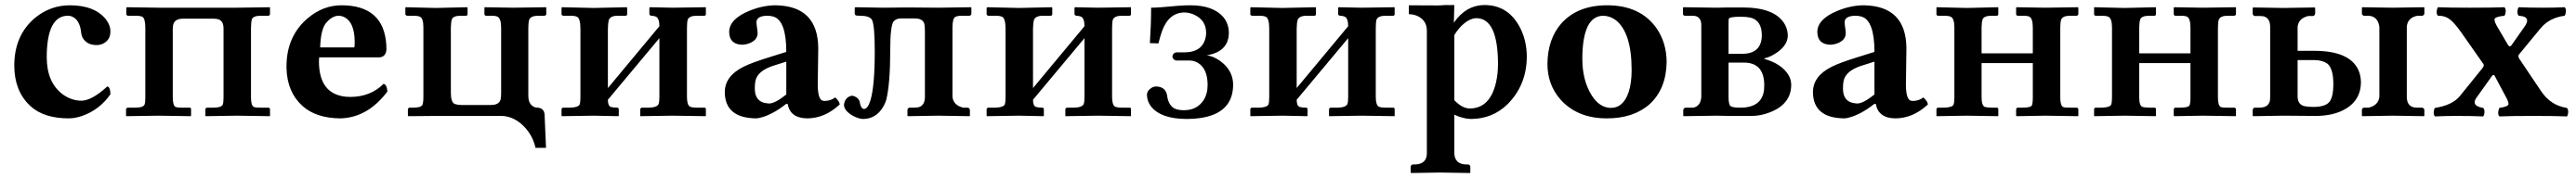

<svg xmlns="http://www.w3.org/2000/svg" viewBox="-20 -465 10308 714"><path d="M421.9 -86.9Q377.9 -23.4 305.7 1Q278.8 9.8 254.9 9.8Q156.2 9.8 102.1 -39.1Q100.1 -41 99.1 -42Q37.6 -101.1 37.1 -201.2Q37.1 -324.2 121.1 -394Q181.6 -443.4 258.8 -443.8Q359.4 -443.8 404.3 -386.7Q421.9 -363.3 421.9 -339.8Q421.9 -303.2 390.6 -289.1Q378.9 -284.2 367.2 -284.2Q327.1 -284.2 310.5 -314Q306.2 -322.8 305.2 -331.1Q299.8 -389.6 263.2 -400.4Q256.8 -402.3 250 -401.9Q167.5 -399.9 167 -235.8Q167 -133.8 231.9 -85.9Q266.1 -61.5 306.2 -61Q348.1 -62 409.2 -118.2Q421.4 -116.7 421.9 -86.9Z M561.5 -353Q561.5 -391.1 549.3 -397.9Q540 -401.9 520.5 -401.9H490.7Q486.3 -403.8 485.4 -407.2V-434.1L487.8 -436L615.7 -434.1H707.5H833.5H927.7L1059.6 -436L1060.5 -434.1V-408.2Q1058.6 -402.8 1055.7 -401.9H1024.4Q992.7 -401.9 987.8 -387.2Q984.9 -377 984.4 -354V-74.2Q984.4 -42 995.6 -36.1Q1003.9 -32.7 1024.4 -33.2H1055.7Q1060.1 -31.2 1060.5 -26.9V-1L1059.6 1L927.7 -1L803.7 1L801.8 -1V-27.8Q803.7 -32.2 807.6 -33.2H833.5Q866.7 -33.2 871.6 -45.9Q874.5 -54.2 874.5 -74.2V-351.1Q874.5 -387.2 843.8 -389.6Q838.9 -390.1 833.5 -390.1H712.4Q676.8 -390.1 672.4 -362.3Q671.4 -356.4 671.4 -351.1V-74.2Q671.4 -42 682.6 -36.1Q690.9 -32.7 711.4 -33.2H738.8Q744.6 -33.2 744.6 -26.9V-1L742.7 1L614.7 -1L486.3 1L484.4 -1V-27.8Q486.3 -32.2 490.7 -33.2H520.5Q553.7 -33.2 558.6 -45.9Q561.5 -54.2 561.5 -74.2Z M1261.2 -274.9H1397.5Q1399.4 -277.8 1399.4 -295.9Q1399.4 -379.4 1353 -398.4Q1343.8 -401.9 1335.4 -401.9Q1312 -401.9 1289.1 -377.9Q1284.7 -372.6 1281.2 -368.2Q1263.2 -339.8 1261.2 -274.9ZM1515.1 -128.9Q1528.3 -125 1530.3 -98.1Q1452.1 6.3 1343.3 9.8Q1245.1 9.3 1190.4 -40Q1129.4 -95.2 1126.5 -190.4Q1126.5 -194.8 1126.5 -198.2Q1126.5 -320.8 1212.9 -393.1Q1273.9 -443.8 1346.2 -443.8Q1516.1 -443.8 1525.9 -284.7Q1526.4 -274.9 1526.4 -266.1Q1523.9 -236.3 1497.6 -234.9H1257.3Q1257.3 -232.4 1256.8 -228.5Q1256.3 -222.2 1256.3 -219.2Q1256.3 -88.4 1363.3 -77.1Q1372.6 -76.2 1382.3 -76.2Q1463.4 -76.7 1515.1 -128.9Z M1985.4 -354Q1985.4 -391.6 1970.2 -398.4Q1960.9 -402.3 1944.3 -401.9H1923.3Q1918.9 -403.8 1918.5 -407.2V-434.1L1919.4 -436L2034.2 -434.1L2165 -436L2166 -434.1V-407.2Q2164.1 -402.8 2160.2 -401.9H2135.3Q2103.5 -401.9 2097.7 -385.7Q2094.2 -375 2094.2 -354V-81.1Q2094.2 -44.4 2120.6 -34.7Q2126.5 -33.2 2131.3 -33.2Q2156.7 -31.2 2159.2 -6.8L2165 127.9H2123Q2109.9 69.3 2064 30.3Q2027.8 0.5 1986.3 0H1725.1L1614.3 1L1612.3 -1V-26.9Q1613.8 -31.7 1617.2 -33.2H1634.3Q1665 -33.2 1670.4 -44.4Q1674.3 -53.7 1674.3 -76.2V-355Q1674.3 -391.6 1660.6 -397.9Q1651.4 -401.9 1634.3 -401.9H1608.4Q1603 -403.8 1602.1 -407.2V-434.1L1603 -436L1724.1 -433.1L1849.1 -436L1851.1 -434.1V-408.2Q1851.1 -402.3 1845.2 -401.9H1824.2Q1793.5 -401.9 1788.1 -387.2Q1784.7 -376.5 1784.2 -355V-92.8Q1784.2 -54.7 1799.8 -47.9Q1809.1 -44.4 1824.2 -43.9H1944.3Q1978 -43.9 1983.4 -66.9Q1985.4 -76.7 1985.4 -92.8Z M2356 -433.1 2487.8 -436 2489.7 -434.1V-408.2Q2489.7 -402.3 2483.9 -401.9H2453.6Q2421.4 -401.9 2416 -383.8Q2413.1 -373 2412.6 -350.1V-111.8L2618.7 -359.9Q2618.7 -391.6 2604.5 -398.4Q2596.2 -401.9 2585 -401.9Q2579.6 -403.8 2578.6 -407.2V-434.1L2581.1 -436Q2582 -436 2671.9 -434.1L2803.7 -436L2804.7 -434.1V-408.2Q2804.7 -402.3 2798.8 -401.9H2769Q2737.8 -401.9 2731.9 -385.7Q2729 -375.5 2729 -350.1V-77.1Q2729 -43.5 2741.2 -37.1Q2750 -33.2 2769 -33.2H2798.8Q2804.7 -33.2 2804.7 -26.9V-1L2803.7 1Q2802.7 1 2671.9 -1L2542 1V-1V-27.8Q2543.9 -32.2 2547.9 -33.2H2577.6Q2610.4 -34.2 2615.7 -48.3Q2618.7 -57.6 2618.7 -77.1V-312L2412.6 -64.9Q2412.6 -40.5 2424.3 -36.1Q2433.1 -33.2 2449.7 -33.2Q2455.6 -33.2 2456.1 -26.9V-1L2454.6 1Q2453.6 1 2356 -1L2228 1L2227.1 -1V-27.8Q2228.5 -31.7 2231.9 -33.2H2262.7Q2294.4 -34.2 2299.8 -46.4Q2302.7 -55.2 2302.7 -75.2V-349.1Q2302.7 -390.1 2289.6 -397.5Q2280.3 -401.9 2262.7 -401.9H2232.9Q2227.5 -403.8 2227.1 -407.2V-434.1L2230 -436Z M3131.8 -48.3 3125.5 -47.9Q3071.3 -4.9 3022 7.3Q3012.2 9.8 3005.4 9.8Q2881.3 8.3 2880.4 -95.2Q2880.4 -160.2 2956.5 -197.8Q2990.2 -214.4 3059.6 -235.8L3126.5 -256.8Q3126.5 -382.3 3075.2 -398.4Q3064 -401.9 3049.3 -401.9Q3010.7 -400.9 3007.3 -379.4Q3006.3 -373.5 3011.2 -339.8Q3011.7 -335 3011.7 -332Q3011.7 -304.7 2979 -291.5Q2964.8 -286.1 2949.7 -285.6Q2898.9 -287.1 2897.9 -336.4Q2897.9 -388.2 2978 -421.4Q3031.2 -443.4 3083.5 -443.8Q3253.4 -441.4 3254.4 -271L3252.4 -127Q3252.4 -68.4 3271 -61.5Q3275.9 -60.1 3280.3 -60.1Q3304.7 -60.5 3322.3 -74.2Q3339.8 -58.1 3340.3 -45.9Q3280.3 9.8 3209.5 9.8Q3142.1 8.8 3131.8 -48.3ZM3126.5 -217.8 3074.2 -201.2Q3011.2 -180.7 3002.9 -140.1Q3000.5 -128.4 3000.5 -109.9Q3000.5 -56.2 3048.3 -50.8Q3053.7 -50.3 3058.6 -49.8Q3082.5 -50.8 3126.5 -85.9Z M3437.5 -27.8Q3425.3 -29.3 3421.4 -50.8Q3419.9 -69.3 3399.9 -78.6Q3393.6 -81.1 3388.2 -81.1Q3360.8 -74.7 3357.4 -44.9Q3357.4 -21 3393.1 -0.5Q3414.6 11.2 3433.1 12.2Q3484.9 12.2 3513.7 -35.6Q3522 -49.3 3526.4 -64Q3542.5 -128.9 3542.5 -266.1Q3542.5 -360.4 3555.7 -378.9Q3565.4 -390.6 3584.5 -391.1H3640.1Q3673.8 -391.1 3679.2 -368.2Q3681.2 -358.4 3681.2 -341.8V-77.1Q3681.2 -39.6 3652.8 -34.2Q3646 -33.2 3638.2 -33.2H3619.1Q3611.8 -31.2 3611.3 -23.9V-1L3613.3 1Q3614.3 1 3734.4 -1L3859.4 1L3861.3 -1V-23.9Q3859.9 -31.7 3853.5 -33.2H3834.5Q3794.9 -42.5 3791.5 -77.1V-355Q3791.5 -391.1 3803.2 -397.5Q3812.5 -401.9 3831.1 -401.9H3860.4Q3866.7 -403.8 3867.2 -409.2V-434.1L3865.2 -436Q3864.3 -436 3736.3 -434.1L3610.4 -435.1Q3609.4 -435.1 3515.1 -434.1L3403.3 -436L3400.4 -434.1V-411.1Q3400.4 -402.8 3409.7 -402.3Q3413.6 -402.3 3421.4 -401.9Q3459.5 -401.9 3469.2 -385.7Q3480.5 -364.7 3480.5 -258.8Q3480.5 -120.6 3463.4 -63Q3453.1 -28.8 3437.5 -27.8Z M4057.1 -433.1 4189 -436 4190.9 -434.1V-408.2Q4190.9 -402.3 4185.1 -401.9H4154.8Q4122.6 -401.9 4117.2 -383.8Q4114.3 -373 4113.8 -350.1V-111.8L4319.8 -359.9Q4319.8 -391.6 4305.7 -398.4Q4297.4 -401.9 4286.1 -401.9Q4280.8 -403.8 4279.8 -407.2V-434.1L4282.2 -436Q4283.2 -436 4373 -434.1L4504.9 -436L4505.9 -434.1V-408.2Q4505.9 -402.3 4500 -401.9H4470.2Q4439 -401.9 4433.1 -385.7Q4430.2 -375.5 4430.2 -350.1V-77.1Q4430.2 -43.5 4442.4 -37.1Q4451.2 -33.2 4470.2 -33.2H4500Q4505.9 -33.2 4505.9 -26.9V-1L4504.9 1Q4503.9 1 4373 -1L4243.2 1V-1V-27.8Q4245.1 -32.2 4249 -33.2H4278.8Q4311.5 -34.2 4316.9 -48.3Q4319.8 -57.6 4319.8 -77.1V-312L4113.8 -64.9Q4113.8 -40.5 4125.5 -36.1Q4134.3 -33.2 4150.9 -33.2Q4156.7 -33.2 4157.2 -26.9V-1L4155.8 1Q4154.8 1 4057.1 -1L3929.2 1L3928.2 -1V-27.8Q3929.7 -31.7 3933.1 -33.2H3963.9Q3995.6 -34.2 4001 -46.4Q4003.9 -55.2 4003.9 -75.2V-349.1Q4003.9 -390.1 3990.7 -397.5Q3981.4 -401.9 3963.9 -401.9H3934.1Q3928.7 -403.8 3928.2 -407.2V-434.1L3931.2 -436Z M4717.8 -22.9Q4769.5 -22.9 4795.9 -62.5Q4812.5 -87.9 4812.5 -124Q4812.5 -187.5 4775.4 -211.9Q4759.8 -221.7 4741.7 -222.2H4686.5Q4673.8 -225.1 4671.4 -238.8Q4673.8 -252.4 4686.5 -254.9H4717.8Q4792 -254.9 4804.7 -315.4Q4806.6 -324.7 4806.6 -333Q4806.6 -384.8 4757.3 -406.7Q4738.8 -414.6 4720.7 -415Q4657.2 -415 4629.9 -339.8Q4623 -320.3 4615.7 -291L4581.5 -292Q4586.4 -367.7 4586.4 -434.1Q4615.2 -434.1 4695.8 -441.9Q4719.7 -443.8 4743.7 -443.8Q4833.5 -443.8 4874.5 -397.5Q4897 -370.6 4897.5 -334Q4897.5 -258.8 4810.1 -243.2Q4808.1 -242.7 4807.6 -243.2Q4844.2 -238.8 4878.4 -207.5Q4914.1 -173.3 4914.6 -126Q4914.6 -9.8 4780.8 8.8Q4756.3 12.2 4729.5 12.2Q4626.5 12.2 4586.4 -37.6Q4570.3 -58.6 4569.8 -84Q4569.8 -102.1 4589.8 -113.8Q4597.7 -117.7 4604.5 -118.2Q4642.1 -118.2 4649.9 -85Q4650.4 -82.5 4650.4 -81.1Q4656.7 -37.6 4686 -27.3Q4699.7 -22.9 4717.8 -22.9Z M5112.3 -433.1 5244.1 -436 5246.1 -434.1V-408.2Q5246.1 -402.3 5240.2 -401.9H5210Q5177.7 -401.9 5172.4 -383.8Q5169.4 -373 5168.9 -350.1V-111.8L5375 -359.9Q5375 -391.6 5360.8 -398.4Q5352.5 -401.9 5341.3 -401.9Q5335.9 -403.8 5335 -407.2V-434.1L5337.4 -436Q5338.4 -436 5428.2 -434.1L5560.1 -436L5561 -434.1V-408.2Q5561 -402.3 5555.2 -401.9H5525.4Q5494.1 -401.9 5488.3 -385.7Q5485.4 -375.5 5485.4 -350.1V-77.1Q5485.4 -43.5 5497.6 -37.1Q5506.3 -33.2 5525.4 -33.2H5555.2Q5561 -33.2 5561 -26.9V-1L5560.1 1Q5559.1 1 5428.2 -1L5298.3 1V-1V-27.8Q5300.3 -32.2 5304.2 -33.2H5334Q5366.7 -34.2 5372.1 -48.3Q5375 -57.6 5375 -77.1V-312L5168.9 -64.9Q5168.9 -40.5 5180.7 -36.1Q5189.5 -33.2 5206.1 -33.2Q5211.9 -33.2 5212.4 -26.9V-1L5210.9 1Q5210 1 5112.3 -1L4984.4 1L4983.4 -1V-27.8Q4984.9 -31.7 4988.3 -33.2H5019Q5050.8 -34.2 5056.2 -46.4Q5059.1 -55.2 5059.1 -75.2V-349.1Q5059.1 -390.1 5045.9 -397.5Q5036.6 -401.9 5019 -401.9H4989.3Q4983.9 -403.8 4983.4 -407.2V-434.1L4986.3 -436Z M5799.8 -324.2V-63Q5830.6 -30.8 5860.8 -29.8Q5942.9 -29.8 5966.8 -135.3Q5974.6 -169.9 5974.6 -210Q5973.6 -391.1 5888.7 -392.1Q5855.5 -392.1 5819.3 -351.6Q5808.1 -338.4 5799.8 -324.2ZM5689.9 150.9V-341.8Q5689.9 -381.8 5654.3 -399.9Q5637.7 -407.7 5617.7 -408.2V-443.8Q5642.6 -443.8 5684.6 -443.4Q5749 -442.4 5759.8 -444.8H5799.8L5797.9 -374Q5846.2 -444.3 5920.9 -444.8Q6013.2 -444.8 6060.5 -358.4Q6089.8 -304.2 6089.8 -236.8Q6088.9 -123.5 6012.7 -46.9Q5952.6 11.7 5866.7 12.2Q5835.4 11.7 5799.8 -4.9V150.9Q5801.8 193.8 5847.7 194.8H5856Q5862.8 196.8 5863.8 203.1V227.1L5862.8 229Q5861.8 229 5742.7 227.1L5627 229L5625 227.1V203.1Q5627 196.3 5632.8 194.8H5641.6Q5689 193.4 5689.9 150.9Z M6395 -401.9Q6312.5 -400.4 6312 -229Q6312 -142.1 6350.1 -81.5Q6381.3 -32.7 6426.3 -32.2Q6476.1 -32.2 6497.6 -96.2Q6509.3 -132.3 6509.3 -184.1Q6509.3 -334 6445.8 -384.3Q6422.4 -401.4 6395 -401.9ZM6172.4 -207Q6172.9 -307.1 6227.1 -370.1Q6292.5 -443.8 6411.1 -443.8Q6543.5 -443.8 6608.4 -352.5Q6648.9 -294.4 6649.4 -215.8Q6647.5 -107.9 6581.1 -46.9Q6516.6 9.8 6410.2 9.8Q6291.5 9.8 6223.6 -66.9Q6172.9 -125.5 6172.4 -207Z M6897 -249H6950.2Q7023.4 -249 7029.8 -312.5Q7030.3 -317.9 7030.3 -323.2Q7030.3 -383.8 6983.9 -394.5Q6967.8 -397.9 6944.8 -397.9Q6901.9 -397.9 6897.9 -389.6Q6897 -385.7 6897 -363.8ZM6897 -213.9V-77.1Q6897 -45.4 6905.3 -39.1Q6915.5 -32.7 6944.8 -33.2Q7029.8 -33.2 7039.1 -103.5Q7040 -113.3 7040 -123Q7040 -207 6970.2 -213.4Q6964.4 -213.9 6959 -213.9ZM6718.3 1 6715.8 -1V-23.9Q6717.8 -32.2 6725.1 -33.2H6756.8Q6785.6 -40 6788.1 -76.2V-368.2Q6786.1 -400.9 6754.9 -401.9H6721.2Q6716.8 -402.8 6714.8 -407.2V-434.1L6716.8 -436L6850.1 -434.1L6896 -435.1H6953.1Q7083.5 -435.1 7122.1 -367.7Q7133.8 -346.7 7134.3 -323.2Q7134.3 -278.3 7076.2 -245.1Q7055.2 -233.4 7040 -231V-229Q7110.8 -208.5 7137.7 -163.1Q7147.9 -144.5 7147.9 -125Q7147.9 -47.9 7063 -14.6Q7026.4 0 6989.3 0H6897L6850.1 -1Z M7486.3 -48.3 7480 -47.9Q7425.8 -4.9 7376.5 7.3Q7366.7 9.8 7359.9 9.8Q7235.8 8.3 7234.9 -95.2Q7234.9 -160.2 7311 -197.8Q7344.7 -214.4 7414.1 -235.8L7481 -256.8Q7481 -382.3 7429.7 -398.4Q7418.5 -401.9 7403.8 -401.9Q7365.2 -400.9 7361.8 -379.4Q7360.8 -373.5 7365.7 -339.8Q7366.2 -335 7366.2 -332Q7366.2 -304.7 7333.5 -291.5Q7319.3 -286.1 7304.2 -285.6Q7253.4 -287.1 7252.4 -336.4Q7252.4 -388.2 7332.5 -421.4Q7385.7 -443.4 7438 -443.8Q7607.9 -441.4 7608.9 -271L7606.9 -127Q7606.9 -68.4 7625.5 -61.5Q7630.4 -60.1 7634.8 -60.1Q7659.2 -60.5 7676.8 -74.2Q7694.3 -58.1 7694.8 -45.9Q7634.8 9.8 7564 9.8Q7496.6 8.8 7486.3 -48.3ZM7481 -217.8 7428.7 -201.2Q7365.7 -180.7 7357.4 -140.1Q7355 -128.4 7355 -109.9Q7355 -56.2 7402.8 -50.8Q7408.2 -50.3 7413.1 -49.8Q7437 -50.8 7481 -85.9Z M7800.8 -355Q7800.8 -392.1 7785.2 -398.4Q7775.9 -401.9 7759.8 -401.9H7733.9Q7729.5 -403.8 7729 -407.2V-434.1L7730 -436L7850.6 -433.1L7975.6 -436L7976.6 -434.1V-408.2Q7976.6 -402.3 7970.7 -401.9H7950.7Q7919.4 -401.9 7913.6 -387.2Q7910.2 -376.5 7909.7 -355V-251H8114.7V-354Q8114.7 -391.6 8100.6 -398.4Q8091.3 -402.3 8073.7 -401.9H8052.7Q8048.3 -403.8 8047.9 -407.2V-434.1L8049.8 -436L8164.6 -434.1L8294.9 -436L8296.9 -434.1V-407.2Q8294.9 -402.8 8291 -401.9H8264.6Q8233.9 -401.9 8228 -385.7Q8224.6 -375 8224.6 -354V-74.2Q8224.6 -41 8236.3 -35.6Q8244.1 -32.7 8264.6 -33.2H8291Q8295.9 -31.7 8296.9 -26.9V-1L8295.9 1L8164.6 -1L8050.8 1L8047.9 -1V-26.9Q8049.3 -31.7 8052.7 -33.2H8073.7Q8105.5 -33.2 8110.8 -42Q8114.7 -50.3 8114.7 -74.2V-211.9H7909.7V-75.2Q7909.7 -41.5 7922.4 -36.1Q7930.2 -33.7 7950.7 -33.2H7970.7Q7976.6 -33.2 7976.6 -26.9V-1L7975.6 1L7850.6 -1L7730 1L7729 -1V-27.8Q7730.5 -31.7 7733.9 -33.2H7759.8Q7792 -34.2 7797.4 -44.9Q7800.8 -53.7 7800.8 -75.2Z M8431.6 -355Q8431.6 -392.1 8416 -398.4Q8406.7 -401.9 8390.6 -401.9H8364.7Q8360.4 -403.8 8359.9 -407.2V-434.1L8360.8 -436L8481.4 -433.1L8606.4 -436L8607.4 -434.1V-408.2Q8607.4 -402.3 8601.6 -401.9H8581.5Q8550.3 -401.9 8544.4 -387.2Q8541 -376.5 8540.5 -355V-251H8745.6V-354Q8745.6 -391.6 8731.4 -398.4Q8722.2 -402.3 8704.6 -401.9H8683.6Q8679.2 -403.8 8678.7 -407.2V-434.1L8680.7 -436L8795.4 -434.1L8925.8 -436L8927.7 -434.1V-407.2Q8925.8 -402.8 8921.9 -401.9H8895.5Q8864.7 -401.9 8858.9 -385.7Q8855.5 -375 8855.5 -354V-74.2Q8855.5 -41 8867.2 -35.6Q8875 -32.7 8895.5 -33.2H8921.9Q8926.8 -31.7 8927.7 -26.9V-1L8926.8 1L8795.4 -1L8681.6 1L8678.7 -1V-26.9Q8680.2 -31.7 8683.6 -33.2H8704.6Q8736.3 -33.2 8741.7 -42Q8745.6 -50.3 8745.6 -74.2V-211.9H8540.5V-75.2Q8540.5 -41.5 8553.2 -36.1Q8561 -33.7 8581.5 -33.2H8601.6Q8607.4 -33.2 8607.4 -26.9V-1L8606.4 1L8481.4 -1L8360.8 1L8359.9 -1V-27.8Q8361.3 -31.7 8364.7 -33.2H8390.6Q8422.9 -34.2 8428.2 -44.9Q8431.6 -53.7 8431.6 -75.2Z M9501.5 -357.9Q9495.1 -399.4 9458.5 -401.9H9439.5Q9432.6 -403.8 9431.6 -410.2V-434.1L9433.6 -436Q9434.6 -436 9554.7 -434.1Q9554.7 -434.1 9679.7 -436L9681.6 -434.1V-410.2Q9680.2 -403.3 9673.3 -401.9H9654.3Q9614.3 -394.5 9611.3 -357.9V-77.1Q9611.3 -37.6 9644 -33.7Q9649.4 -33.2 9654.3 -33.2H9673.3Q9680.2 -31.2 9681.6 -23.9V-1L9679.7 1Q9678.7 1 9554.7 -1L9433.6 1L9431.6 -1V-23.9Q9433.1 -32.2 9439.5 -33.2H9458.5Q9498 -42.5 9501.5 -77.1ZM9317.4 -126Q9317.4 -190.9 9293 -210Q9273.9 -223.6 9241.7 -224.1H9174.3V-79.1Q9174.3 -45.4 9202.1 -39.1Q9215.3 -36.1 9237.3 -36.1Q9288.1 -36.1 9303.7 -59.1Q9317.4 -80.6 9317.4 -126ZM9064.5 -77.1V-356.9Q9064.5 -394.5 9036.1 -399.9Q9029.3 -400.9 9021.5 -400.9H9002.4Q8995.1 -402.8 8994.6 -410.2V-433.1L8996.6 -435.1Q8997.6 -435.1 9117.7 -433.1L9242.7 -435.1L9244.6 -433.1V-410.2Q9243.2 -402.3 9236.3 -400.9H9217.3Q9177.7 -391.6 9174.3 -356.9V-261.2H9240.7Q9380.9 -261.2 9417 -185.5Q9427.2 -163.1 9427.7 -136.2Q9427.7 -52.2 9343.8 -17.1Q9301.8 0 9245.6 0L9117.7 -1L8996.6 1L8994.6 -1V-23.9Q8996.1 -32.2 9002.4 -33.2H9021.5Q9059.6 -33.2 9064 -64.5Q9064.5 -70.8 9064.5 -77.1Z M9890.1 -73.2Q9868.2 -42.5 9911.1 -33.2Q9914.1 -32.7 9917 -32.2Q9925.3 -23.9 9920.4 -4.4Q9918.9 0 9917 2Q9876.5 0 9807.1 0Q9763.7 0 9724.1 2Q9715.8 -6.3 9720.7 -25.4Q9722.2 -29.8 9724.1 -32.2Q9792.5 -42.5 9823.2 -79.1L9915 -192.9Q9921.4 -202.1 9918 -208L9829.1 -335Q9796.4 -381.8 9773.9 -393.6Q9757.3 -402.3 9735.8 -401.9Q9727.5 -410.2 9732.9 -429.7Q9734.4 -434.1 9735.8 -436Q9776.4 -434.1 9861.8 -434.1Q9960.9 -434.1 10002 -436Q10010.3 -427.7 10005.4 -408.7Q10003.9 -404.3 10002 -401.9Q9964.4 -397.9 9962.4 -388.2Q9961.4 -378.4 9972.2 -359.9L10016.6 -284.2Q10022.9 -275.4 10029.3 -282.2L10083 -358.9Q10106.4 -392.6 10074.2 -399.9Q10066.9 -401.4 10059.1 -401.9Q10050.8 -410.2 10055.7 -429.7Q10057.1 -434.1 10059.1 -436Q10099.6 -434.1 10159.2 -434.1Q10203.1 -434.1 10243.2 -436Q10251.5 -427.7 10246.1 -408.7Q10244.6 -404.3 10243.2 -401.9Q10182.6 -394 10147.9 -353L10059.1 -245.1Q10056.2 -238.3 10061 -230L10148.9 -99.1Q10187 -42.5 10249 -32.7Q10251 -32.2 10252 -32.2Q10260.3 -23.9 10255.4 -4.4Q10253.9 0 10252 2Q10211.4 0 10118.2 0Q10022.9 0 9981.9 2Q9973.6 -6.3 9979 -25.4Q9980.5 -29.8 9981.9 -32.2Q10015.6 -37.1 10018.1 -46.4Q10019 -55.2 10010.3 -71.8L9961.9 -162.6Q9957.5 -167 9952.1 -160.2Z"/></svg>

Font: Linux Libertine O
Style: Bold
Weight: 700
Designer: Philipp H. Poll
Foundry: Philipp H. Poll
Version: Version 5.0.0